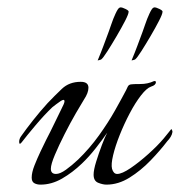

<svg xmlns="http://www.w3.org/2000/svg" viewBox="-20 -498 488 521"><path d="M90 3Q80 3 73 -1Q66 -5 66 -16Q66 -30 73.5 -49Q81 -68 90 -87Q99 -106 105 -118Q117 -141 128 -164Q139 -187 147 -203Q155 -218 155 -223Q155 -231 143.5 -223Q132 -215 122 -207Q100 -186 76 -157.5Q52 -129 39 -112Q36 -108 34 -108Q32 -108 32 -113Q32 -121 37 -128Q51 -148 70 -172Q89 -196 109 -218Q128 -238 148 -257Q168 -276 199 -276Q220 -276 220 -260Q220 -246 208 -228Q201 -217 186 -191Q171 -165 155.5 -134.5Q140 -104 129 -78Q118 -52 118 -40Q118 -26 132 -26Q143 -26 159 -37.5Q175 -49 192 -65Q223 -95 248.5 -130.5Q274 -166 292.5 -199Q311 -232 322 -253Q324 -257 326.5 -262.5Q329 -268 335 -269Q341 -270 361 -270Q381 -270 398 -278H400Q403 -278 403 -275Q403 -267 390 -263Q378 -259 362.5 -239Q347 -219 332 -190.5Q317 -162 305 -132Q293 -102 287 -77Q281 -52 284 -40Q288 -26 298 -26Q311 -26 334.5 -42Q358 -58 383 -80.5Q408 -103 424 -122Q431 -130 437 -138Q443 -146 445 -148Q446 -147 447 -144.5Q448 -142 448 -140Q447 -133 443 -126.5Q439 -120 434 -115Q415 -90 388.5 -62.5Q362 -35 331.5 -16Q301 3 269 3Q259 3 246.5 -2Q234 -7 234 -24Q234 -37 241 -59.5Q248 -82 256.5 -104.5Q265 -127 271 -138Q258 -119 239.5 -95.5Q221 -72 202 -54Q177 -30 148.5 -13.5Q120 3 90 3ZM337 -334Q347 -358 352.5 -373Q358 -388 367 -412Q369 -417 374 -432Q379 -447 385.5 -461Q392 -475 396 -477Q397 -477 397.5 -477.5Q398 -478 399 -478Q404 -478 413 -473.5Q422 -469 421 -466Q421 -460 411.5 -441.5Q402 -423 388.5 -400Q375 -377 363.5 -359Q352 -341 347 -337Q346 -336 341.5 -335Q337 -334 337 -334ZM245 -334Q255 -358 260.5 -373Q266 -388 275 -412Q277 -417 282 -432Q287 -447 293.5 -461Q300 -475 304 -477Q305 -477 305.5 -477.5Q306 -478 307 -478Q312 -478 321 -473.5Q330 -469 329 -466Q329 -460 319.5 -441.5Q310 -423 296.5 -400Q283 -377 271.5 -359Q260 -341 255 -337Q254 -336 249.5 -335Q245 -334 245 -334Z"/></svg>

Font: Italianno
Style: Regular
Weight: 400
Designer: Robert E. Leuschke
Foundry: Robert E. Leuschke
Version: Version 1.100; ttfautohint (v1.8.3)